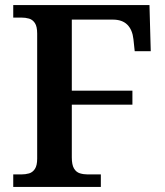

<svg xmlns="http://www.w3.org/2000/svg" viewBox="-20 -734 649 754"><path d="M32 0V-49H63Q80 -49 94 -53Q108 -57 117 -70.5Q126 -84 126 -111V-602Q126 -630 117 -643.5Q108 -657 94 -661Q80 -665 63 -665H32V-714H567L572 -533H509L504 -580Q500 -617 480 -637Q460 -657 423 -657H262V-378H500V-323H262V-116Q262 -87 270.5 -72.5Q279 -58 293.5 -53.5Q308 -49 325 -49H376V0Z"/></svg>

Font: Noto Serif Gujarati SemiBold
Style: Regular
Weight: 600
Version: Version 2.102